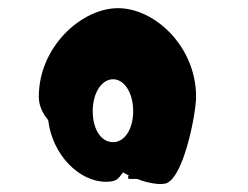

<svg xmlns="http://www.w3.org/2000/svg" viewBox="-20 -750 606 470"><path d="M75 -513C75 -493 83 -474 98 -456C108 -370 175 -305 239 -305C268 -305 270 -314 281 -328C286 -325 290 -323 295 -321C293 -316 292 -312 298 -312H316C340 -302 368 -298 380 -300C427 -300 460 -471 460 -513C460 -636 359 -730 269 -730C180 -730 75 -636 75 -513ZM207 -478C207 -523 229 -556 257 -556C284 -556 306 -523 306 -478C306 -434 285 -402 257 -402C227 -402 207 -434 207 -478Z"/></svg>

Font: Ampere
Style: SCSuCnd
Weight: 400
Version: Version 1